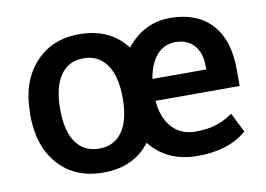

<svg xmlns="http://www.w3.org/2000/svg" viewBox="-60 -574 933 674"><g transform="rotate(-10 406.5 -237.0)"><path d="M370.1 -236.3Q370.1 -314.5 340.6 -356Q311 -397.5 258.1 -397.5Q205.1 -397.5 176 -356Q147 -314.5 147 -235.6Q147 -156.7 176 -116.2Q205.1 -75.7 258.8 -75.7Q312.5 -75.7 341.3 -116.9Q370.1 -158.2 370.1 -236.3ZM676.3 -295.4Q676.3 -344.2 651.9 -370.8Q627.4 -397.5 586.4 -397.5Q545.4 -397.5 519.3 -367.4Q493.2 -337.4 484.4 -284.2H676.3ZM257.8 -483.4Q367.7 -483.4 426.3 -405.8Q487.8 -484.4 582.8 -484.1Q677.7 -483.9 729.7 -427.2Q781.7 -370.6 781.7 -266.1V-206.5H481.9Q486.8 -145 518.6 -110.4Q550.3 -75.7 602.1 -75.7Q642.1 -75.7 673.1 -85Q704.1 -94.2 735.4 -115.7L770 -46.4Q705.6 9.8 595.7 9.8Q485.8 9.8 425.3 -66.9Q367.7 9.8 258.3 9.8Q158.2 9.8 99.1 -56.2Q40 -122.1 40 -235.8L40.5 -241.2Q40.5 -350.6 99.9 -417Q159.2 -483.4 257.8 -483.4Z"/></g></svg>

Font: Yantramanav Medium
Style: Regular
Weight: 500
Version: Version 1.001;PS 1.0;hotconv 1.0.72;makeotf.lib2.5.5900; ttf